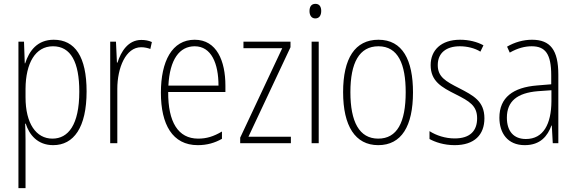

<svg xmlns="http://www.w3.org/2000/svg" viewBox="-20 -746 3001 1000"><path d="M260 -539C174 -539 132 -481 111 -416H109L105 -529H76V234H113V-16C113 -48 112 -79 111 -102H114C132 -45 175 10 257 10C364 10 431 -82 431 -270C431 -450 371 -539 260 -539ZM256 -505C349 -505 393 -422 393 -269C393 -95 335 -24 253 -24C168 -24 113 -103 113 -239V-284C114 -417 164 -505 256 -505Z M716 -538C647 -538 610 -477 592 -420H589L584 -529H554V0H591V-283C591 -393 635 -500 715 -500C733 -500 750 -496 763 -491L771 -527C754 -535 735 -538 716 -538Z M994 -539C876 -539 818 -427 818 -263C818 -98 878 10 1010 10C1059 10 1099 -2 1136 -23V-61C1092 -35 1056 -24 1012 -24C908 -24 855 -110 856 -267H1154V-300C1154 -428 1109 -539 994 -539ZM994 -505C1081 -505 1118 -415 1118 -300H857C864 -437 915 -505 994 -505Z M1495 0V-34H1274L1493 -500V-529H1248V-495H1450L1231 -29V0Z M1623 -726C1600 -726 1592 -709 1592 -688C1592 -667 1602 -650 1622 -650C1643 -650 1653 -666 1653 -689C1653 -709 1645 -726 1623 -726ZM1640 -529H1603V0H1640Z M2131 -265C2131 -433 2077 -539 1951 -539C1829 -539 1767 -442 1767 -266C1767 -90 1830 10 1950 10C2071 10 2131 -89 2131 -265ZM1805 -266C1805 -419 1851 -505 1951 -505C2054 -505 2093 -411 2093 -266C2093 -108 2048 -24 1950 -24C1851 -24 1805 -112 1805 -266Z M2503 -130C2503 -220 2444 -249 2371 -287C2300 -323 2260 -346 2260 -407C2260 -471 2305 -505 2375 -505C2413 -505 2454 -495 2482 -477L2498 -510C2465 -528 2423 -539 2376 -539C2277 -539 2223 -484 2223 -407C2223 -323 2279 -292 2355 -254C2424 -219 2465 -196 2465 -130C2465 -64 2428 -25 2348 -25C2300 -25 2253 -40 2217 -63V-22C2246 -6 2292 10 2348 10C2451 10 2503 -44 2503 -130Z M2751 -539C2706 -539 2660 -526 2621 -503L2635 -472C2677 -496 2715 -505 2749 -505C2820 -505 2851 -466 2851 -353V-307L2778 -301C2652 -291 2581 -238 2581 -133C2581 -54 2623 10 2713 10C2795 10 2832 -38 2852 -92H2854L2859 0H2888V-357C2888 -486 2846 -539 2751 -539ZM2781 -271 2852 -276V-218C2851 -101 2811 -22 2719 -22C2656 -22 2620 -62 2620 -133C2620 -219 2674 -262 2781 -271Z"/></svg>

Font: Noto Sans Malayalam Condensed ExtraLight
Style: Regular
Weight: 200
Width: 3
Designer: Jelle Bosma - Monotype Design Team
Foundry: Monotype Imaging Inc.
Version: Version 2.104